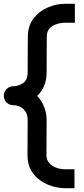

<svg xmlns="http://www.w3.org/2000/svg" viewBox="-21 -868 443 1013"><path d="M374 -748H324Q301 -748 278 -741Q255 -734 240.5 -718Q226 -702 226 -676V-675Q226 -674 225.5 -627Q225 -580 225 -488Q225 -445 211.5 -414Q198 -383 175 -362Q201 -335 213 -301Q225 -267 225 -238L224 -50Q224 -24 239.5 -7Q255 10 277.5 17.5Q300 25 322 25H372V125H322Q292 125 258 115.5Q224 106 193.5 85.5Q163 65 143.5 31.5Q124 -2 124 -50L125 -237Q125 -271 103 -292Q81 -313 49 -313Q28 -313 13.5 -327.5Q-1 -342 -1 -363Q-1 -383 13.5 -398Q28 -413 49 -413Q75 -413 100 -429Q125 -445 125 -488Q125 -577 125.5 -624Q126 -671 126 -675Q126 -731 155 -769.5Q184 -808 229.5 -828Q275 -848 324 -848H374Z"/></svg>

Font: Bruno Ace
Style: Regular
Weight: 400
Version: Version 1.100; ttfautohint (v1.8.4.7-5d5b);gftools[0.9.27]